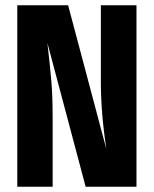

<svg xmlns="http://www.w3.org/2000/svg" viewBox="-20 -713 587 733"><path d="M501 0H307L161 -549Q171 -462 176 -403.5Q181 -345 181 -262V0H46V-693H240L386 -144Q365 -282 365 -403V-693H501Z"/></svg>

Font: Fira Sans Extra Condensed
Style: Bold
Weight: 700
Width: 1
Designer: Carrois Corporate & Edenspiekermann AG
Foundry: Carrois Corporate GbR & Edenspiekermann AG
Version: Version 4.203